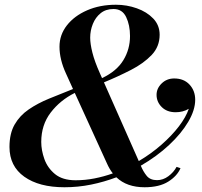

<svg xmlns="http://www.w3.org/2000/svg" viewBox="-20 -780 854 810"><path d="M741.5 -70.5Q727.5 -37.5 689.8 -13.8Q652 10 590 10Q515 10 471 -32Q419.5 -12.5 364.2 -1.2Q309 10 252 10Q145 10 82.5 -34.5Q20 -79 20 -160Q20 -217 41.8 -254.8Q63.5 -292.5 101 -318.2Q138.5 -344 186.8 -363.8Q235 -383.5 288 -404.5L258.5 -469.5Q231 -529 231 -583Q231 -633 262.2 -673Q293.5 -713 347.5 -736.5Q401.5 -760 469 -760Q515 -760 557.2 -745Q599.5 -730 626.5 -701.8Q653.5 -673.5 653.5 -633.5Q653.5 -583.5 619.8 -548Q586 -512.5 532.5 -485Q479 -457.5 418.5 -432.5L565.5 -100.5Q618 -131.5 661.5 -169.8Q705 -208 734.8 -247Q764.5 -286 776.5 -321Q752 -306.5 721 -306.5Q684.5 -306.5 662.5 -328.2Q640.5 -350 640.5 -380Q640.5 -407 662 -428Q683.5 -449 715 -449Q755.5 -449 779.5 -423.2Q803.5 -397.5 803.5 -359Q803.5 -316 774.2 -266.2Q745 -216.5 693.2 -168.2Q641.5 -120 574 -81Q584.5 -55.5 599.2 -37.8Q614 -20 642.5 -20Q668 -20 690.2 -36.5Q712.5 -53 725 -76ZM402 -469.5 410.5 -450.5Q472 -479.5 500.2 -525.8Q528.5 -572 528.5 -628Q528.5 -674 512.2 -708Q496 -742 459 -742Q426.5 -742 404.8 -724.5Q383 -707 371.8 -679.2Q360.5 -651.5 360.5 -621Q360.5 -595 369.8 -558Q379 -521 402 -469.5ZM154 -181Q154 -146.5 167.2 -109Q180.5 -71.5 212.2 -45.5Q244 -19.5 299 -19.5Q338.5 -19.5 378.2 -27.2Q418 -35 456 -48.5Q441.5 -67 431 -91L295.5 -388Q233.5 -357 193.8 -305Q154 -253 154 -181Z"/></svg>

Font: Bodoni* 11pt Medium
Style: Italic
Weight: 500
Italic angle: -13°
Version: Version 2.3